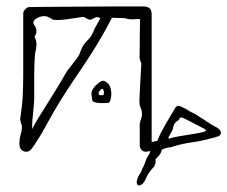

<svg xmlns="http://www.w3.org/2000/svg" viewBox="-20 -470 705 595"><path d="M432 0Q431 0 430 0Q424 0 418.5 -5.5Q413 -11 413 -21V-85Q413 -90 415 -94.5Q417 -99 418 -103Q419 -107 419.5 -110Q420 -113 420 -116Q420 -127 416 -135.5Q412 -144 412 -157Q412 -165 413 -182.5Q414 -200 415 -219.5Q416 -239 417 -254.5Q418 -270 418 -274Q412 -285 412.5 -297Q413 -309 413 -319Q413 -326 413 -347Q413 -368 414 -410Q414 -412 398 -410.5Q382 -409 369 -413Q368 -414 358.5 -414Q349 -414 340 -414.5Q331 -415 329 -415Q328 -415 327 -415Q312 -386 296 -358Q280 -330 259 -297.5Q238 -265 208 -221Q162 -153 130 -94Q98 -35 78 -9Q67 5 52 -2Q40 -7 40 -26Q40 -31 41 -39Q42 -47 43 -50Q45 -55 47 -66Q49 -77 47 -83Q45 -87 43.5 -94.5Q42 -102 43 -105Q49 -143 50.5 -174Q52 -205 52 -239V-429Q52 -435 58.5 -441.5Q65 -448 70 -448Q72 -448 97.5 -448.5Q123 -449 162 -449Q201 -449 245 -449.5Q289 -450 328.5 -450Q368 -450 394.5 -450Q421 -450 425 -450Q450 -450 450 -426V-30Q461 -32 465 -33H467L468 -35Q477 -57 492.5 -84Q508 -111 522 -134Q528 -145 538 -141Q547 -137 554 -133.5Q561 -130 568 -125L582 -118Q588 -115 593 -111.5Q598 -108 604 -104Q607 -103 615.5 -97Q624 -91 633 -85.5Q642 -80 646 -78Q661 -71 664 -62.5Q667 -54 658 -48Q654 -47 650.5 -46Q647 -45 642 -43L633 -41Q604 -33 575.5 -29Q547 -25 519 -17Q514 -14 507.5 -13.5Q501 -13 498 -12Q495 -11 491.5 -10Q488 -9 484 -8L481 -5Q480 1 476.5 7Q473 13 466 19Q461 24 462 26Q463 33 461.5 37Q460 41 458 46Q448 56 443 63.5Q438 71 434 79Q427 97 418 102.5Q409 108 405 101Q401 94 409 76Q413 70 416 64.5Q419 59 421 53Q423 50 426.5 42Q430 34 431 30Q433 22 438.5 14Q444 6 445 1Q446 -1 446 -2Q443 -1 438 -0.5Q433 0 432 0ZM86 -164Q86 -153 84 -135Q82 -117 80.5 -99Q79 -81 80 -70Q86 -84 100.5 -107Q115 -130 131.5 -156.5Q148 -183 162 -206Q176 -229 183 -242Q187 -249 196.5 -261Q206 -273 215.5 -285.5Q225 -298 227 -304Q235 -327 242.5 -335.5Q250 -344 257.5 -352Q265 -360 273 -381Q274 -382 279.5 -392.5Q285 -403 291 -413Q286 -417 281 -417Q277 -417 273.5 -415Q270 -413 266 -411Q262 -409 260 -409Q253 -409 246.5 -414Q240 -419 232 -417Q229 -417 215.5 -414.5Q202 -412 185.5 -410Q169 -408 157 -408Q144 -408 141 -411Q137 -413 131 -416.5Q125 -420 116 -420Q111 -420 104.5 -418Q98 -416 90 -411Q86 -408 84 -403Q82 -398 86 -393Q93 -383 93 -373Q93 -365 87 -357Q93 -344 93 -333Q93 -324 91 -315.5Q89 -307 88 -297Q87 -286 86.5 -268.5Q86 -251 86 -230ZM314 -151Q310 -151 299 -150.5Q288 -150 278 -152Q268 -154 266 -159Q265 -167 263.5 -177Q262 -187 270 -197Q274 -204 286 -213.5Q298 -223 305 -218Q325 -209 325 -178Q325 -171 322.5 -161Q320 -151 314 -151ZM299 -175Q301 -175 301.5 -178Q302 -181 302 -183Q302 -191 298 -194Q296 -196 292.5 -192.5Q289 -189 288 -187Q286 -185 286 -182.5Q286 -180 286 -177Q287 -175 292.5 -175Q298 -175 299 -175ZM503 -40Q513 -44 534 -47.5Q555 -51 577 -54.5Q599 -58 610 -61Q620 -64 618.5 -66.5Q617 -69 611 -72L551 -103Q540 -108 538 -105Q534 -97 530 -95Q518 -89 516 -72Q516 -69 511.5 -61.5Q507 -54 503 -46Q501 -44 503 -40Z"/></svg>

Font: Sankofa Display
Style: Regular
Weight: 400
Designer: Batsirai Madzonga
Foundry: Batsirai Madzonga
Version: Version 1.000; ttfautohint (v1.8.4.7-5d5b)